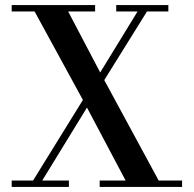

<svg xmlns="http://www.w3.org/2000/svg" viewBox="-20 -735 762 755"><path d="M306 -342 116 -690H26V-715H354V-690H248L374 -450L521 -690H437V-715H642V-690H558L390 -420L604 -25H696V0H372V-25H474L322 -312L146 -25H251V0H26V-25H110Z"/></svg>

Font: Bailleul Roman
Style: Roman
Weight: 400
Version: Version 1